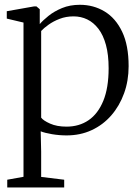

<svg xmlns="http://www.w3.org/2000/svg" viewBox="-20 -568 599 821"><path d="M11 233.5V200.5L80.5 188V-471.5L9 -488.5V-520L125 -540.5H136L150 -528.5V-465Q163.5 -481 187.5 -500.2Q211.5 -519.5 245.2 -533.5Q279 -547.5 321.5 -547.5Q380 -547.5 427.2 -519Q474.5 -490.5 502.2 -432.5Q530 -374.5 530 -285Q530 -222.5 510.5 -168.8Q491 -115 455.8 -74.5Q420.5 -34 372 -11.5Q323.5 11 265 11Q233.5 11 202.5 5.8Q171.5 0.5 154 -6.5L156 80V188.5L254.5 200.5V233.5ZM264.5 -26.5Q318.5 -26.5 358.8 -54Q399 -81.5 421.8 -137Q444.5 -192.5 444.5 -276Q444.5 -334 433 -376Q421.5 -418 400.8 -445Q380 -472 353 -485Q326 -498 294.5 -498Q262.5 -498 235.2 -487.5Q208 -477 187.8 -462.5Q167.5 -448 156 -435.5V-65Q165 -52.5 194 -39.5Q223 -26.5 264.5 -26.5Z"/></svg>

Font: Merriweather 72pt Light
Style: Regular
Weight: 300
Version: Version 2.100